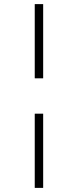

<svg xmlns="http://www.w3.org/2000/svg" viewBox="-20 -819 379 934"><path d="M190 -438H149V-799H190ZM190 95H149V-266H190Z"/></svg>

Font: Bitter Pro Light
Style: Regular
Weight: 300
Designer: Sol Matas, and Bitter project Authors
Foundry: Sol Matas
Version: Version 1.010